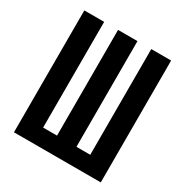

<svg xmlns="http://www.w3.org/2000/svg" viewBox="-165 -841 930 970"><g transform="rotate(30 300.0 -355.5)"><path d="M165.5 -710.9V-94.2H246.6V-710.9H359.9V-94.2H440.4V-710.9H556.2V0H49.8V-710.9Z"/></g></svg>

Font: Roboto Mono
Style: Regular
Weight: 500
Designer: Google
Version: Version 2.000986; 2015; ttfautohint (v1.3)